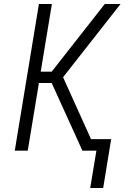

<svg xmlns="http://www.w3.org/2000/svg" viewBox="-20 -755 640 962"><path d="M432 187 463 0H393L239 -339H175L119 0H54L175 -735H240L184 -396H239L505 -735H584L296 -368L436 -58H537L497 187Z"/></svg>

Font: Iosevka Aile Light Oblique
Style: Regular
Weight: 300
Italic angle: -9°
Designer: Belleve Invis
Foundry: Belleve Invis
Version: Version 31.1.0; ttfautohint (v1.8.4)